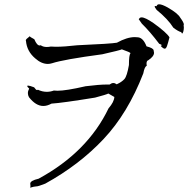

<svg xmlns="http://www.w3.org/2000/svg" viewBox="-20 -833 877 895"><path d="M120 42Q140 36 148 36H149Q158 36 191 23Q349 -64 462.5 -184.5Q576 -305 648 -491Q654 -523 664 -526L663 -536Q663 -550 671 -552Q698 -570 698 -587Q698 -589 696 -599Q694 -609 663 -617Q648 -656 624 -659L608 -660Q572 -660 525 -634Q498 -629 340 -622Q279 -615 240 -615L217 -616Q207 -614 198 -614Q181 -614 170 -622L165 -621Q152 -621 140 -650Q119 -661 119 -664Q119 -665 120 -665Q100 -650 100 -645L101 -643Q105 -594 144 -561Q173 -535 203 -535Q212 -535 222 -538Q277 -556 457 -580Q541 -599 548 -603Q588 -589 588 -585V-584Q581 -577 581 -530Q572 -478 560 -464.5Q548 -451 524 -440Q516 -446 508 -446Q500 -446 491 -439H478Q443 -439 379 -431Q288 -410 248 -410Q238 -410 231 -411Q215 -405 198 -405Q177 -405 156 -415Q155 -413 153 -413Q148 -413 139 -426Q118 -434 111 -434Q107 -434 107 -432Q107 -428 116 -420Q110 -409 110 -399Q110 -389 115 -380Q147 -339 182 -339Q200 -339 220 -350Q269 -353 423 -378Q476 -392 485 -397L513 -381Q512 -358 486 -328Q388 -124 160 0Q121 9 121 23L122 34Q122 40 120 42ZM748 -606Q754 -606 758.5 -618.5Q763 -631 770 -659Q757 -681 696 -725Q657 -752 640 -752Q630 -752 627 -742L625 -746L641 -723Q679 -686 722 -629Q734 -625 734 -622Q734 -621 729 -619Q741 -606 748 -606ZM829 -677Q832 -677 834.5 -686Q837 -695 837 -705L836 -715L837 -719Q837 -728 820 -751Q809 -771 762 -798Q735 -813 722 -813Q712 -813 710 -804L704 -805Q701 -805 701 -803Q701 -799 710 -787Q763 -744 788 -704Q810 -687 825 -683Q827 -677 829 -677Z"/></svg>

Font: Xiaobo Songti 小帛宋体
Style: Regular
Weight: 400
Version: Version 1.501;March 17, 2024;FontCreator 14.0.0.2814 64-bit